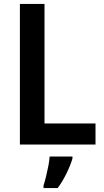

<svg xmlns="http://www.w3.org/2000/svg" viewBox="-20 -734 530 975"><path d="M81 0V-714H206V-107H465V0ZM348 71Q338 105 318 146Q298 187 273 221H201V208Q207 190 213.5 163.5Q220 137 225.5 109Q231 81 232 61H348Z"/></svg>

Font: Noto Sans Georgian SemiCondensed SemiBold
Style: Regular
Weight: 600
Width: 4
Designer: Monotype Design Team, Akaki Razmadze
Foundry: Google LLC
Version: Version 2.005; ttfautohint (v1.8.4.7-5d5b)